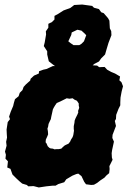

<svg xmlns="http://www.w3.org/2000/svg" viewBox="-20 -801 562 846"><path d="M213 17 184 20 151 25 128 19 105 20 98 14 78 8 66 -2 52 -15 35 -32 26 -57 12 -63 15 -90 4 -102 6 -119 2 -133 9 -159 7 -176 11 -195 10 -209 9 -230 14 -263 24 -276 20 -287 27 -308 38 -334 41 -347 46 -364 62 -377 67 -392 79 -404 84 -418 94 -429 113 -446 115 -454 130 -468 151 -477 152 -487 171 -494 185 -497 213 -510H230L261 -518L296 -521L324 -524L346 -522L368 -515L375 -514L392 -513L408 -512L417 -505L441 -506L452 -494L470 -484L487 -477L509 -464L506 -447L515 -439L522 -421L516 -398L511 -371L510 -349V-337L502 -321L492 -295L491 -277L486 -268L491 -246L476 -207L475 -193L482 -177L474 -140L472 -126L473 -107L476 -97L462 -69L463 -56L461 -38L449 -28L440 -18L422 -6L408 5L394 13L382 14L359 11L351 0L339 -25L325 -36L316 -34L299 -27L272 -11L263 2L237 10L225 17ZM220 -143 231 -144H239L250 -146L257 -153L265 -160L271 -163L282 -168L289 -177L293 -186L300 -197L303 -206L306 -225L305 -233V-245L308 -260L309 -270L313 -280L317 -288L321 -296L325 -306L324 -312L329 -326L327 -336V-345L319 -357L308 -362L300 -368L286 -366L274 -368L262 -362L252 -357L239 -351L230 -347L223 -337L217 -327L213 -319L210 -305L208 -296L206 -287L204 -276L200 -268L194 -255L192 -243L189 -234L191 -223L192 -209L188 -199L182 -186L181 -174L185 -169L188 -162L190 -157L197 -150L203 -147L213 -146ZM304 -480 285 -482 241 -496 214 -516 195 -531 188 -561V-575L173 -598L177 -614L183 -649L182 -663L193 -679V-696L209 -704L220 -715V-731L235 -739L260 -755L290 -766L307 -779L342 -781L386 -775L394 -767L416 -761L426 -747L437 -743L456 -721L462 -710L464 -676L470 -664L471 -646L458 -612L449 -582L443 -561L426 -544L416 -530L395 -519L378 -504L351 -488L338 -489ZM304 -602H329L339 -608L350 -619L360 -646L350 -656L339 -666L321 -670L296 -658L294 -647L281 -619L291 -611Z"/></svg>

Font: Winky Rough ExtraBold
Style: Italic
Weight: 800
Italic angle: -8.97852°
Designer: Simon Atzbach
Foundry: typofactur
Version: Version 1.206; ttfautohint (v1.8.4.7-5d5b)